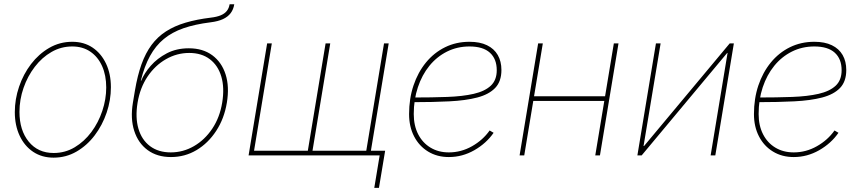

<svg xmlns="http://www.w3.org/2000/svg" viewBox="-20 -748 4135 924"><path d="M237.8 10.7Q181.6 10.7 139.6 -17.3Q97.7 -45.4 74.5 -95Q51.3 -144.5 51.3 -208.5Q51.3 -270.5 71.8 -330.8Q92.3 -391.1 129.4 -439.7Q166.5 -488.3 217 -517.6Q267.6 -546.9 327.6 -546.9Q384.3 -546.9 425.8 -518.8Q467.3 -490.7 490.5 -441.4Q513.7 -392.1 513.7 -328.1Q513.7 -266.1 493.2 -205.8Q472.7 -145.5 435.8 -96.7Q398.9 -47.9 348.4 -18.6Q297.9 10.7 237.8 10.7ZM238.3 -11.7Q293.5 -11.7 339.6 -39.3Q385.7 -66.9 419.7 -112.5Q453.6 -158.2 472.4 -214.4Q491.2 -270.5 491.2 -327.1Q491.2 -385.7 471.2 -430.2Q451.2 -474.6 414.6 -499.5Q377.9 -524.4 327.6 -524.4Q273.9 -524.4 228 -498Q182.1 -471.7 147.5 -426.5Q112.8 -381.3 93.3 -325Q73.7 -268.6 73.7 -209.5Q73.7 -121.1 118.2 -66.4Q162.6 -11.7 238.3 -11.7Z M802.7 7.8Q736.3 7.8 690.7 -25.6Q645 -59.1 626 -118.2Q606.9 -177.2 619.6 -253.9L629.4 -312.5Q641.6 -384.8 661.1 -439Q680.7 -493.2 709.5 -532Q738.3 -570.8 778.8 -596.9Q819.3 -623 872.8 -638.9Q926.3 -654.8 994.6 -663.1Q1023.4 -666.5 1042.2 -674.3Q1061 -682.1 1071.5 -695.3Q1082 -708.5 1085 -727.5H1107.4Q1103.5 -702.6 1090.1 -684.8Q1076.7 -667 1053 -656Q1029.3 -645 993.2 -640.6Q918.5 -631.3 863 -612.1Q807.6 -592.8 768.3 -560.3Q729 -527.8 701.9 -478.5Q674.8 -429.2 657.7 -359.9H659.7Q674.3 -396 705.6 -431.6Q736.8 -467.3 783 -491.5Q829.1 -515.6 888.7 -515.6Q956.1 -515.6 1001.5 -482.2Q1046.9 -448.7 1065.7 -389.9Q1084.5 -331.1 1071.8 -253.9Q1059.1 -177.2 1020.5 -118.2Q981.9 -59.1 925.8 -25.6Q869.6 7.8 802.7 7.8ZM801.8 -14.6Q861.3 -14.6 913.3 -44.7Q965.3 -74.7 1001.5 -128.7Q1037.6 -182.6 1049.3 -253.9Q1061 -325.2 1045.2 -379.2Q1029.3 -433.1 989.7 -463.1Q950.2 -493.2 890.6 -493.2Q831.1 -493.2 778.6 -463.1Q726.1 -433.1 689.9 -379.2Q653.8 -325.2 642.1 -253.9Q630.4 -182.6 646.2 -128.7Q662.1 -74.7 702.1 -44.7Q742.2 -14.6 801.8 -14.6Z M1265.6 -539.1H1288.1L1202.6 -22.5H1461.4L1546.9 -539.1H1569.3L1483.9 -22.5H1742.7L1828.1 -539.1H1850.6L1761.2 0H1176.3ZM1781.2 156.2 1807.1 0H1754.4L1758.3 -22.5H1833.5L1803.7 156.2Z M2140.1 7.8Q2083.5 7.8 2040.3 -18.6Q1997.1 -44.9 1972.9 -91.6Q1948.7 -138.2 1948.7 -199.2Q1948.7 -273.4 1970 -336.7Q1991.2 -399.9 2030 -447.3Q2068.8 -494.6 2122.1 -520.8Q2175.3 -546.9 2239.3 -546.9Q2289.6 -546.9 2323.7 -530.3Q2357.9 -513.7 2375.5 -483.2Q2393.1 -452.6 2393.1 -411.1Q2393.1 -356 2363 -324.7Q2333 -293.5 2277.1 -278.8Q2221.2 -264.2 2142.6 -260.3Q2064 -256.3 1967.3 -256.3V-278.8Q2058.1 -278.8 2132.3 -281.5Q2206.5 -284.2 2259.8 -296.4Q2313 -308.6 2341.8 -335.4Q2370.6 -362.3 2370.6 -410.2Q2370.6 -464.4 2337.6 -494.4Q2304.7 -524.4 2239.3 -524.4Q2180.7 -524.4 2131.3 -499.8Q2082 -475.1 2046.4 -431.2Q2010.7 -387.2 1991 -327.9Q1971.2 -268.6 1971.2 -199.2Q1971.2 -143.6 1992.4 -102.1Q2013.7 -60.5 2051.8 -37.6Q2089.8 -14.6 2140.1 -14.6Q2199.2 -14.6 2251.5 -44.2Q2303.7 -73.7 2336.4 -120.1L2355.5 -108.9Q2320.3 -58.1 2262.7 -25.1Q2205.1 7.8 2140.1 7.8Z M2902.8 -284.7 2898.9 -262.2H2538.6L2542.5 -284.7ZM2592.3 -539.1 2502.9 0H2480.5L2569.8 -539.1ZM2956.5 -539.1 2867.2 0H2844.7L2934.1 -539.1Z M3422.4 0H3399.9L3481.4 -493.2H3479.5L3067.9 0H3047.4L3136.7 -539.1H3159.2L3077.1 -45.4H3079.6L3491.7 -539.1H3511.7Z M3799.8 7.8Q3743.2 7.8 3700 -18.6Q3656.7 -44.9 3632.6 -91.6Q3608.4 -138.2 3608.4 -199.2Q3608.4 -273.4 3629.6 -336.7Q3650.9 -399.9 3689.7 -447.3Q3728.5 -494.6 3781.7 -520.8Q3835 -546.9 3898.9 -546.9Q3949.2 -546.9 3983.4 -530.3Q4017.6 -513.7 4035.2 -483.2Q4052.7 -452.6 4052.7 -411.1Q4052.7 -356 4022.7 -324.7Q3992.7 -293.5 3936.8 -278.8Q3880.9 -264.2 3802.2 -260.3Q3723.6 -256.3 3627 -256.3V-278.8Q3717.8 -278.8 3792 -281.5Q3866.2 -284.2 3919.4 -296.4Q3972.7 -308.6 4001.5 -335.4Q4030.3 -362.3 4030.3 -410.2Q4030.3 -464.4 3997.3 -494.4Q3964.4 -524.4 3898.9 -524.4Q3840.3 -524.4 3791 -499.8Q3741.7 -475.1 3706.1 -431.2Q3670.4 -387.2 3650.6 -327.9Q3630.9 -268.6 3630.9 -199.2Q3630.9 -143.6 3652.1 -102.1Q3673.3 -60.5 3711.4 -37.6Q3749.5 -14.6 3799.8 -14.6Q3858.9 -14.6 3911.1 -44.2Q3963.4 -73.7 3996.1 -120.1L4015.1 -108.9Q3980 -58.1 3922.4 -25.1Q3864.7 7.8 3799.8 7.8Z"/></svg>

Font: Inter 18pt Thin
Style: Italic
Weight: 250
Italic angle: -9.3988°
Version: Version 4.001;git-66647c0bb